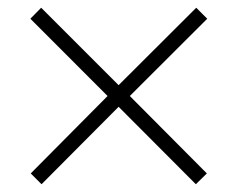

<svg xmlns="http://www.w3.org/2000/svg" viewBox="-20 -600 611 494"><path d="M285.2 -380.9 484.9 -580.1 513.2 -551.8 314 -353 512.2 -153.8 483.9 -126 285.2 -325.2 86.9 -126 59.1 -153.8 256.8 -353 58.1 -551.8 85.9 -580.1Z"/></svg>

Font: JBL Sans
Style: Light
Weight: 300
Version: Version 1.10